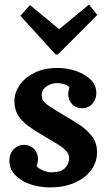

<svg xmlns="http://www.w3.org/2000/svg" viewBox="-20 -808 486 839"><path d="M200 11Q152 11 111.5 -3Q71 -17 46 -43.5Q21 -70 21 -105Q21 -136 39.5 -155.5Q58 -175 85 -175Q112 -175 129 -157Q146 -139 146 -113Q146 -106 144.5 -98.5Q143 -91 140 -83Q145 -73 166.5 -64Q188 -55 203 -55Q247 -55 264.5 -74Q282 -93 282 -117Q282 -136 267.5 -150.5Q253 -165 230 -179Q207 -193 181 -208Q134 -235 103 -258Q72 -281 57.5 -306.5Q43 -332 43 -367Q43 -402 65 -435Q87 -468 129.5 -489.5Q172 -511 233 -511Q273 -511 311.5 -498Q350 -485 375.5 -460.5Q401 -436 401 -401Q401 -375 384 -355Q367 -335 338 -335Q311 -335 294.5 -353.5Q278 -372 278 -396Q278 -404 279.5 -411Q281 -418 284 -425Q276 -436 259.5 -440.5Q243 -445 229 -445Q215 -445 199.5 -439Q184 -433 173 -421.5Q162 -410 162 -393Q162 -379 168.5 -368.5Q175 -358 195 -344.5Q215 -331 255 -307Q288 -288 322.5 -266Q357 -244 380.5 -214.5Q404 -185 404 -143Q404 -98 377 -63Q350 -28 304 -8.5Q258 11 200 11ZM223 -570 69 -739 111 -786 238 -681H239L369 -788L405 -743L233 -570Z"/></svg>

Font: Lora
Style: Italic
Weight: 400
Italic angle: -3°
Designer: Olga Karpushina, Alexei Vanyashin (Cyrillic)
Foundry: Cyreal
Version: Version 3.008